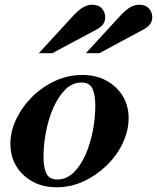

<svg xmlns="http://www.w3.org/2000/svg" viewBox="-20 -779 664 812"><path d="M219 13Q161 13 117 -11.5Q73 -36 48.5 -77Q24 -118 24 -171Q24 -224 49 -276Q74 -328 116.5 -370Q159 -412 213.5 -437Q268 -462 328 -462Q386 -462 430 -438Q474 -414 499 -373Q524 -332 524 -280Q524 -227 499.5 -174.5Q475 -122 432 -80Q389 -38 334.5 -12.5Q280 13 219 13ZM222 -20Q261 -20 291 -49Q321 -78 341.5 -124.5Q362 -171 372.5 -226Q383 -281 383 -332Q383 -378 371 -404Q359 -430 325 -430Q286 -430 256.5 -400.5Q227 -371 206 -324Q185 -277 174.5 -221.5Q164 -166 164 -116Q164 -69 176.5 -44.5Q189 -20 222 -20ZM343 -554 491 -715Q517 -742 535 -750.5Q553 -759 568 -759Q596 -759 610 -743Q624 -727 624 -706Q624 -688 613 -674.5Q602 -661 575 -648L400 -554ZM144 -554 292 -715Q318 -742 336 -750.5Q354 -759 369 -759Q397 -759 411 -743Q425 -727 425 -706Q425 -688 414.5 -674.5Q404 -661 377 -648L201 -554Z"/></svg>

Font: Libre Bodoni SemiBold
Style: Italic
Weight: 600
Italic angle: -13°
Version: Version 2.003